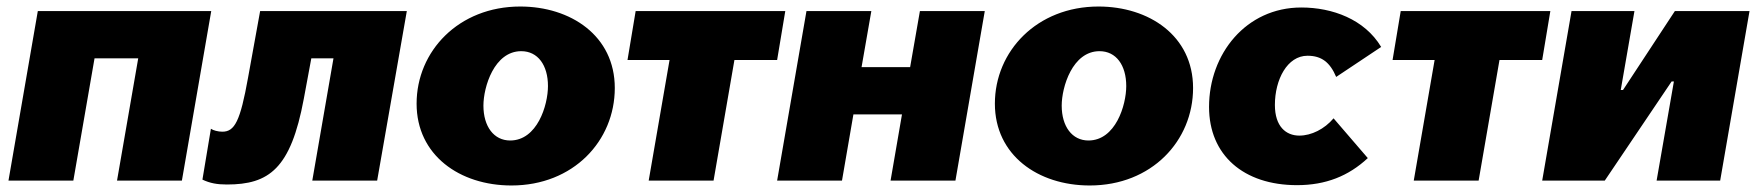

<svg xmlns="http://www.w3.org/2000/svg" viewBox="-20 -554 5393 589"><path d="M6 0H205L270 -375H404L339 0H538L628 -520H96Z M676 12C805 12 872 -36 912 -251L935 -375H1003L938 0H1137L1228 -520H778L741 -316C717 -182 700 -150 662 -150C649 -150 634 -154 627 -159L601 -3C624 8 646 12 676 12Z M1549 15C1739 15 1866 -122 1866 -284C1866 -445 1730 -534 1576 -534C1387 -534 1258 -397 1258 -236C1258 -78 1390 15 1549 15ZM1545 -123C1495 -123 1463 -166 1463 -230C1463 -287 1496 -397 1579 -397C1630 -397 1661 -354 1661 -290C1661 -231 1628 -123 1545 -123Z M1905 -370H2034L1970 0H2169L2233 -370H2364L2389 -520H1930Z M2802 -520 2772 -348H2623L2653 -520H2454L2364 0H2563L2598 -203H2747L2712 0H2911L3001 -520Z M3323 15C3513 15 3640 -122 3640 -284C3640 -445 3504 -534 3350 -534C3161 -534 3032 -397 3032 -236C3032 -78 3164 15 3323 15ZM3319 -123C3269 -123 3237 -166 3237 -230C3237 -287 3270 -397 3353 -397C3404 -397 3435 -354 3435 -290C3435 -231 3402 -123 3319 -123Z M3959 14C4047 14 4117 -14 4176 -69L4071 -191C4043 -158 4003 -138 3966 -138C3925 -138 3891 -166 3891 -232C3891 -310 3929 -383 3991 -383C4034 -383 4060 -363 4079 -318L4217 -410C4166 -495 4067 -531 3972 -531C3802 -531 3689 -388 3689 -226C3689 -78 3795 14 3959 14Z M4252 -370H4381L4317 0H4516L4580 -370H4711L4736 -520H4277Z M4711 0H4903L5108 -304H5115L5062 0H5257L5347 -520H5118L4959 -278H4952L4994 -520H4801Z"/></svg>

Font: Fixel Display 20240404 Black
Style: Italic
Weight: 900
Italic angle: -10°
Designer: AlfaBravo + MacPaw
Foundry: Kyrylo Tkachov, Marchela Mozhyna, Serhii Makarenko, Maria Weinstein, Zakhar Kryvoshyya
Version: Version 1.211;Glyphs 3.2 (3225)